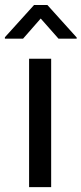

<svg xmlns="http://www.w3.org/2000/svg" viewBox="-44 -770 335 790"><path d="M166.5 0H75.7V-528.3H166.5ZM271.5 -615.7V-610.8H196.8L123.5 -693.8L50.8 -610.8H-23.9V-616.7L96.2 -749.5H150.9Z"/></svg>

Font: RobotoDraft
Style: Regular
Weight: 400
Version: Version 2.001101; 2014